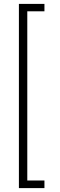

<svg xmlns="http://www.w3.org/2000/svg" viewBox="-20 -831 308 985"><path d="M77 134V-811H208V-773H120V95H208V134Z"/></svg>

Font: DM Sans 16pt ExtraLight
Style: Regular
Weight: 250
Version: Version 4.004;gftools[0.9.30]